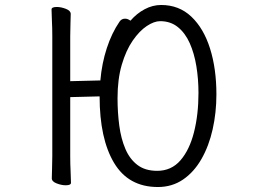

<svg xmlns="http://www.w3.org/2000/svg" viewBox="-20 -733 1040 771"><path d="M190 -589Q190 -620 188.5 -649Q187 -678 187 -695Q187 -705 208 -705Q225 -705 244.5 -697.5Q264 -690 264 -677Q264 -665 263 -639.5Q262 -614 262 -588V-407L383 -410Q389 -479 409 -540Q429 -601 460 -646Q468 -658 482 -658Q489 -658 494.5 -655.5Q500 -653 504 -650Q529 -679 561 -696Q593 -713 627 -713Q699 -713 748.5 -666Q798 -619 823.5 -538Q849 -457 849 -354Q849 -281 834 -214Q819 -147 789 -94.5Q759 -42 715 -12Q671 18 614 18Q496 18 438 -79Q380 -176 380 -346L262 -343V-105Q262 -74 263.5 -45Q265 -16 265 1Q265 11 244 11Q227 11 207.5 3.5Q188 -4 188 -17Q188 -29 189 -54.5Q190 -80 190 -106ZM611 -47Q668 -47 704.5 -89Q741 -131 759 -202Q777 -273 777 -360Q777 -416 768.5 -467.5Q760 -519 742 -559.5Q724 -600 694.5 -624Q665 -648 623 -648Q599 -648 569.5 -628.5Q540 -609 513 -570Q486 -531 469 -473Q452 -415 452 -339Q452 -281 459 -228.5Q466 -176 483.5 -135Q501 -94 532 -70.5Q563 -47 611 -47Z"/></svg>

Font: Moon Stars Kai HW
Style: Regular
Weight: 400
Designer: GuiWonder
Version: Version 1.101